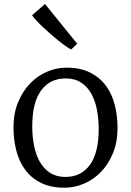

<svg xmlns="http://www.w3.org/2000/svg" viewBox="-20 -898 635 930"><path d="M296.9 -41Q373 -41 415.5 -99.4Q458 -157.7 458 -272.5Q458 -321.8 449.5 -366.5Q440.9 -411.1 421.9 -444.8Q402.8 -478.5 372.3 -498.3Q341.8 -518.1 297.9 -518.1Q221.7 -518.1 179 -459.7Q136.2 -401.4 136.2 -286.6Q136.2 -236.8 145 -192.1Q153.8 -147.5 173.1 -113.8Q192.4 -80.1 222.9 -60.5Q253.4 -41 296.9 -41ZM45.4 -281.2Q45.4 -349.1 67.6 -402.8Q89.8 -456.5 126 -493.9Q162.1 -531.2 208 -550.8Q253.9 -570.3 301.8 -570.3Q369.1 -570.3 416.3 -546.6Q463.4 -522.9 492.9 -482.9Q522.5 -442.9 535.9 -389.9Q549.3 -336.9 549.3 -277.8Q549.3 -209.5 527.1 -155.8Q504.9 -102.1 468.8 -64.9Q432.6 -27.8 386.5 -8.3Q340.3 11.2 292.5 11.2Q225.1 11.2 178 -12.5Q130.9 -36.1 101.6 -76.2Q72.3 -116.2 58.8 -169.2Q45.4 -222.2 45.4 -281.2ZM324.7 -658.7Q315.4 -662.6 299.6 -673.6Q283.7 -684.6 264.9 -699.7Q246.1 -714.8 225.8 -732.4Q205.6 -750 187.5 -767.1Q169.4 -784.2 155.5 -799.3Q141.6 -814.5 135.3 -824.2L197.8 -878.4H198.2L354 -686L325.2 -658.7Z"/></svg>

Font: MerriweatherLight
Style: Regular
Weight: 300
Designer: Eben Sorkin ( sorkintype@gmail.com )
Foundry: Eben Sorkin
Version: Version 1.055; ttfautohint (v1.4.1)